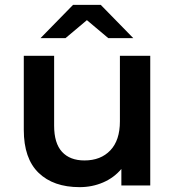

<svg xmlns="http://www.w3.org/2000/svg" viewBox="-20 -764 721 791"><path d="M599 -534V0H480V-68Q450 -32 405 -12.5Q360 7 308 7Q200 7 139 -52Q78 -111 78 -229V-534H203V-246Q203 -174 235.5 -138.5Q268 -103 328 -103Q395 -103 434.5 -144.5Q474 -186 474 -264V-534ZM426 -607 338 -681 250 -607H147L281 -744H395L529 -607Z"/></svg>

Font: CMG Sans SemiBold
Style: Regular
Weight: 600
Designer: Julieta Ulanovsky
Foundry: Julieta Ulanovsky
Version: Version 7.200